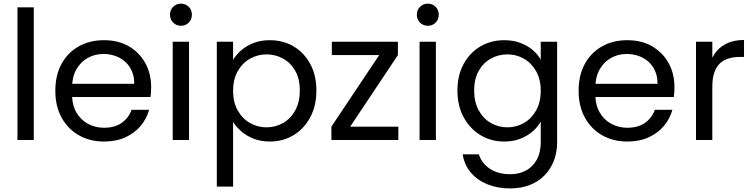

<svg xmlns="http://www.w3.org/2000/svg" viewBox="-20 -781 4198 1071"><path d="M77.4 0V-740H168.4V0Z M365.1 -239.9 365.9 -313.7H728.8Q729 -353.8 715.4 -384.7Q701.8 -415.6 677.8 -437Q653.7 -458.5 622.5 -469.2Q591.4 -479.9 556.2 -479.9Q508.8 -479.9 469.3 -457.8Q429.7 -435.7 405.8 -393.7Q381.9 -351.7 381.9 -290.1V-254.9Q381.9 -195.6 406.2 -153.7Q430.5 -111.8 471.1 -90.1Q511.8 -68.4 560 -68.4Q622 -68.4 660.3 -96.7Q698.7 -124.9 713.9 -168.6H811.7Q798.2 -118.9 764.7 -79Q731.2 -39 679.8 -15.2Q628.4 8.5 560 8.5Q481.9 8.5 420.7 -26Q359.4 -60.5 324 -124.4Q288.6 -188.3 288.6 -274.5Q288.6 -361.5 323.3 -424.7Q357.9 -487.8 419.2 -522.3Q480.4 -556.8 560 -556.8Q639.9 -556.8 698.7 -522.7Q757.5 -488.6 790.3 -429.5Q823.1 -370.5 823.1 -295.4Q823.1 -280.1 822.3 -267Q821.6 -253.9 819.8 -239.9Z M943.4 0V-548.3H1034.4V0ZM989.7 -637.2Q963.8 -637.2 946 -654.8Q928.2 -672.4 928.2 -699Q928.2 -725.6 946 -743.1Q963.8 -760.7 989.7 -760.7Q1015.1 -760.7 1032.8 -743.1Q1050.4 -725.6 1050.4 -699Q1050.4 -672.4 1032.8 -654.8Q1015.1 -637.2 989.7 -637.2Z M1280.2 -446.8Q1297.2 -475.9 1326.1 -500.9Q1354.9 -525.9 1395.1 -541.4Q1435.3 -556.8 1484.9 -556.8Q1559.1 -556.8 1617.8 -522.2Q1676.4 -487.6 1710.6 -424.4Q1744.9 -361.3 1744.9 -276Q1744.9 -190.8 1710.6 -126.9Q1676.4 -63 1617.8 -27.3Q1559.1 8.5 1484.9 8.5Q1435.3 8.5 1395.1 -7.3Q1354.9 -23.1 1326.1 -48.2Q1297.2 -73.2 1280.2 -100.8V260H1189.4V-548.3H1280.2ZM1652.4 -276Q1652.4 -341.2 1626.9 -386Q1601.5 -430.7 1559 -454.2Q1516.6 -477.6 1466 -477.6Q1417.2 -477.6 1374.5 -453.6Q1331.9 -429.5 1306 -383.8Q1280.2 -338.2 1280.2 -274.5Q1280.2 -210.9 1306 -165Q1331.9 -119.1 1374.5 -94.9Q1417.2 -70.7 1466 -70.7Q1516.6 -70.7 1559 -94.9Q1601.5 -119.1 1626.9 -165.5Q1652.4 -211.9 1652.4 -276Z M2199.6 -548.3V-473.7L1933.4 -74.6H2202V0H1828.6V-74.6L2095.2 -473.7H1831V-548.3Z M2320.4 0V-548.3H2411.4V0ZM2366.7 -637.2Q2340.8 -637.2 2323 -654.8Q2305.2 -672.4 2305.2 -699Q2305.2 -725.6 2323 -743.1Q2340.8 -760.7 2366.7 -760.7Q2392.1 -760.7 2409.8 -743.1Q2427.4 -725.6 2427.4 -699Q2427.4 -672.4 2409.8 -654.8Q2392.1 -637.2 2366.7 -637.2Z M2792.4 -556.8Q2842.3 -556.8 2882.3 -541.8Q2922.4 -526.7 2951.2 -502.2Q2980.1 -477.6 2996.3 -448V-548.3H3087.8V11.7Q3087.8 68.2 3069.5 115.6Q3051.1 163 3017.2 197.5Q2983.4 232 2935.1 251Q2886.8 270 2826.2 270Q2754.6 270 2698.1 246.8Q2641.6 223.5 2605.8 181Q2570 138.5 2560.8 79.7H2651.1Q2666.3 129.3 2712.4 160.1Q2758.6 190.9 2826.2 190.9Q2874.6 190.9 2913.1 170.5Q2951.7 150.2 2974 110.2Q2996.3 70.1 2996.3 11.7V-102.8Q2980.1 -73.2 2950.8 -47.8Q2921.6 -22.4 2881.9 -6.9Q2842.3 8.5 2792.4 8.5Q2718.9 8.5 2659.9 -27.3Q2600.9 -63 2566.3 -126.9Q2531.6 -190.8 2531.6 -276Q2531.6 -361.3 2566.3 -424.4Q2600.9 -487.6 2659.9 -522.2Q2718.9 -556.8 2792.4 -556.8ZM2996.3 -274.5Q2996.3 -338.2 2970.5 -383.8Q2944.7 -429.5 2902.5 -453.6Q2860.3 -477.6 2810.5 -477.6Q2760.7 -477.6 2718.2 -454.2Q2675.8 -430.7 2650.4 -386Q2624.9 -341.2 2624.9 -276Q2624.9 -211.9 2650.4 -165.5Q2675.8 -119.1 2718.2 -94.9Q2760.7 -70.7 2810.5 -70.7Q2860.3 -70.7 2902.5 -94.9Q2944.7 -119.1 2970.5 -165Q2996.3 -210.9 2996.3 -274.5Z M3284.1 -239.9 3284.9 -313.7H3647.8Q3648 -353.8 3634.4 -384.7Q3620.8 -415.6 3596.8 -437Q3572.7 -458.5 3541.5 -469.2Q3510.4 -479.9 3475.2 -479.9Q3427.8 -479.9 3388.3 -457.8Q3348.7 -435.7 3324.8 -393.7Q3300.9 -351.7 3300.9 -290.1V-254.9Q3300.9 -195.6 3325.2 -153.7Q3349.5 -111.8 3390.1 -90.1Q3430.8 -68.4 3479 -68.4Q3541 -68.4 3579.3 -96.7Q3617.7 -124.9 3632.9 -168.6H3730.7Q3717.2 -118.9 3683.7 -79Q3650.2 -39 3598.8 -15.2Q3547.4 8.5 3479 8.5Q3400.9 8.5 3339.7 -26Q3278.4 -60.5 3243 -124.4Q3207.6 -188.3 3207.6 -274.5Q3207.6 -361.5 3242.3 -424.7Q3276.9 -487.8 3338.2 -522.3Q3399.4 -556.8 3479 -556.8Q3558.9 -556.8 3617.7 -522.7Q3676.5 -488.6 3709.3 -429.5Q3742.1 -370.5 3742.1 -295.4Q3742.1 -280.1 3741.3 -267Q3740.6 -253.9 3738.8 -239.9Z M3953.4 -297.6 3926.1 -332.7Q3926.1 -381.7 3938.8 -423.1Q3951.5 -464.4 3976.8 -494.7Q4002 -525 4040.5 -541.5Q4079 -558 4130.2 -558V-463.5H4106.1Q4073.9 -463.5 4045.7 -455.3Q4017.5 -447.1 3997 -428.5Q3976.6 -409.9 3965 -377.7Q3953.4 -345.5 3953.4 -297.6ZM3862.4 0V-548.3H3953.4V0Z"/></svg>

Font: Poppins Variable
Style: Regular
Weight: 100
Designer: Jonny Pinhorn
Foundry: Indian Type Foundry
Version: Version 6.000